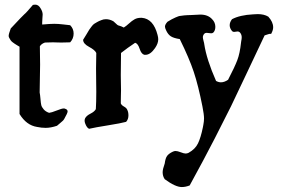

<svg xmlns="http://www.w3.org/2000/svg" viewBox="-20 -544 1186 811"><path d="M276.4 -437.5Q291 -422.9 291 -402.3Q291 -380.9 276.4 -365.2Q259.8 -364.3 239.3 -364.3Q231.4 -364.3 221.2 -364.7Q210.9 -365.2 204.1 -365.2Q185.5 -365.2 169.9 -364.3Q155.3 -359.4 148.4 -348.6Q149.4 -314.5 149.4 -270.5Q149.4 -264.6 147.5 -153.3Q149.4 -144.5 150.9 -126.5Q152.3 -108.4 154.3 -100.1Q156.2 -91.8 164.6 -82Q172.9 -72.3 187.5 -67.4Q197.3 -68.4 219.2 -77.1Q241.2 -85.9 249 -85.9Q250 -85.9 252 -85.9L253.9 -85Q265.6 -82 265.6 -73.2Q265.6 -66.4 251 -41Q248 -36.1 244.6 -33.2Q241.2 -30.3 233.9 -23.9Q226.6 -17.6 220.7 -12.7Q194.3 -3.9 172.9 -3.9Q155.3 -3.9 136.7 -7.8Q91.8 -14.6 62.5 -62.5V-142.6V-346.7Q59.6 -348.6 52.7 -352.5Q45.9 -356.4 42.5 -358.9Q39.1 -361.3 33.7 -365.2Q28.3 -369.1 24.9 -374Q21.5 -378.9 18.6 -384.8Q16.6 -388.7 16.6 -392.6Q16.6 -400.4 25.4 -423.8Q50.8 -451.2 65.9 -466.8Q81.1 -482.4 83 -483.9Q85 -485.4 87.9 -488.3Q90.8 -491.2 96.2 -497.1Q101.6 -502.9 119.1 -523.4Q123 -524.4 128.9 -524.4Q142.6 -524.4 151.4 -508.8Q160.2 -495.1 160.2 -482.4Q160.2 -478.5 159.2 -467.8Q158.2 -457 158.2 -449.2V-440.4Q191.4 -443.4 209 -443.4Q225.6 -443.4 246.6 -440.9Q267.6 -438.5 276.4 -437.5Z M356.4 0Q346.7 -3.9 339.8 -22.5Q335 -35.2 339.8 -44.9Q345.7 -55.7 362.3 -64Q378.9 -72.3 384.8 -83Q386.7 -111.3 386.7 -156.2Q386.7 -169.9 386.2 -201.7Q385.7 -233.4 385.7 -254.9Q385.7 -294.9 386.7 -320.3Q380.9 -333 356 -346.2Q331.1 -359.4 331.1 -376Q335.9 -382.8 345.2 -398.9Q354.5 -415 356.9 -418.5Q359.4 -421.9 366.2 -431.2Q373 -440.4 377.9 -443.4Q382.8 -446.3 390.1 -450.7Q397.5 -455.1 408.2 -459Q417 -462.9 427.7 -462.9Q443.4 -462.9 459 -454.1Q472.7 -441.4 475.6 -439Q478.5 -436.5 484.9 -435.1Q491.2 -433.6 502.9 -427.7Q512.7 -433.6 524.9 -444.8Q537.1 -456.1 548.3 -462.4Q559.6 -468.8 575.2 -468.8H579.1Q627.9 -464.8 645.5 -396.5Q648.4 -385.7 648.4 -377.9Q648.4 -360.4 634.8 -340.8Q615.2 -312.5 594.7 -312.5H589.8Q577.1 -315.4 569.8 -337.9Q562.5 -360.4 550.8 -363.3Q518.6 -341.8 491.2 -320.3Q490.2 -273.4 490.2 -226.6Q490.2 -210.9 490.7 -193.4Q491.2 -175.8 491.2 -162.1Q491.2 -157.2 490.7 -139.6Q490.2 -122.1 490.2 -107.4Q493.2 -99.6 503.9 -93.8Q514.6 -87.9 517.6 -80.1Q522.5 -70.3 522.5 -56.6Q522.5 -40 512.7 -29.3Q491.2 -23.4 436.5 -14.6Q381.8 -5.9 356.4 0Z M776.4 101.6Q804.7 85.9 816.4 61.5Q828.1 37.1 836.9 -5.9Q837.9 -12.7 838.9 -16.6Q841.8 -31.2 841.8 -43.9Q841.8 -60.5 835 -94.7Q817.4 -183.6 798.3 -240.7Q779.3 -297.9 739.3 -378.9Q713.9 -382.8 701.7 -390.6Q689.5 -398.4 681.6 -416Q676.8 -425.8 676.8 -431.6Q676.8 -440.4 687.5 -452.1Q697.3 -458 705.1 -462.4Q712.9 -466.8 721.2 -470.2Q729.5 -473.6 733.4 -475.1Q737.3 -476.6 746.6 -477.5Q755.9 -478.5 757.8 -479Q759.8 -479.5 772 -480Q784.2 -480.5 787.1 -480.5Q814.5 -482.4 826.2 -482.4Q858.4 -482.4 876 -462.9Q889.6 -449.2 889.6 -430.7Q889.6 -416 881.8 -407.2Q877.9 -403.3 872.1 -403.3Q869.1 -403.3 862.3 -404.3Q855.5 -405.3 852.5 -405.3Q846.7 -405.3 842.8 -401.4Q836.9 -394.5 836.9 -386.7Q836.9 -381.8 839.8 -371.1Q842.8 -360.4 842.8 -357.4Q852.5 -293 892.6 -202.1Q903.3 -196.3 913.1 -196.3Q927.7 -196.3 943.4 -207Q971.7 -261.7 982.4 -290Q993.2 -318.4 998 -363.3Q998 -366.2 999 -370.6Q1000 -375 1000.5 -378.9Q1001 -382.8 1001 -386.7Q1001 -398.4 993.2 -407.2Q989.3 -411.1 983.4 -411.1Q981.4 -411.1 976.6 -410.2Q971.7 -409.2 968.8 -409.2Q962.9 -409.2 960 -413.1Q950.2 -424.8 950.2 -437.5Q950.2 -450.2 960 -462.9Q993.2 -480.5 1048.8 -483.4Q1052.7 -483.4 1059.1 -483.9Q1065.4 -484.4 1068.4 -484.4Q1095.7 -484.4 1113.3 -473.6Q1133.8 -451.2 1133.8 -428.7Q1133.8 -418 1127.9 -406.2Q1126 -402.3 1126 -401.9Q1126 -401.4 1124 -400.9Q1122.1 -400.4 1120.6 -400.9Q1119.1 -401.4 1112.8 -399.4Q1106.4 -397.5 1097.7 -394.5Q1067.4 -331.1 1022.9 -236.3Q978.5 -141.6 955.6 -94.7Q932.6 -47.9 887.2 40.5Q841.8 128.9 781.2 239.3Q763.7 246.1 748 246.1Q720.7 246.1 675.8 212.9Q667 200.2 667 183.6Q667 170.9 675.8 146.5Q678.7 124 686 114.3Q693.4 104.5 710 96.7Q715.8 93.8 721.7 93.8Q729.5 93.8 743.2 99.1Q756.8 104.5 763.7 104.5Q770.5 104.5 776.4 101.6Z"/></svg>

Font: LPEducational
Style: Medium
Weight: 500
Designer: Based on Essays1743, by John Stracke, which says:

Based on the typeface in a 1743 English translation of the essays of 
Version: Version 001.204